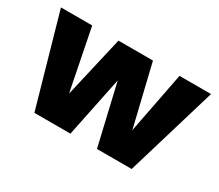

<svg xmlns="http://www.w3.org/2000/svg" viewBox="-95 -709 1049 918"><g transform="rotate(30 430.0 -250.0)"><path d="M16 -500H188.5L255.5 -162.5L333.5 -500H524L605 -162.5L670.5 -500H844.5L695 0H503.5L425.5 -333.5L357 0H158Z"/></g></svg>

Font: Overused Grotesk ExtraBold
Style: Regular
Weight: 800
Version: Version 0.004